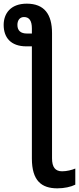

<svg xmlns="http://www.w3.org/2000/svg" viewBox="-29 -788 431 1048"><path d="M117 -768C27 -768 -9 -712 -9 -652C-9 -584 29 -535 115 -535H145V77C145 199 198 240 284 240C322 240 358 232 382 220V132C363 140 335 147 310 147C273 147 255 125 255 76V-607C255 -710 213 -768 117 -768ZM102 -695C131 -695 145 -674 145 -633V-605H118C85 -605 66 -620 66 -652C66 -676 78 -695 102 -695Z"/></svg>

Font: Noto Sans UI SemiCondensed Medium
Style: Regular
Weight: 500
Width: 4
Designer: Monotype Design Team
Foundry: Monotype Imaging Inc.
Version: Version 1.901